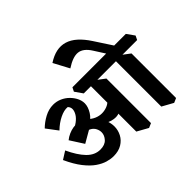

<svg xmlns="http://www.w3.org/2000/svg" viewBox="-206 -1237 1569 1569"><g transform="rotate(-45 578.5 -452.0)"><path d="M333 -2Q300 -2 262 -13Q224 -24 182.5 -52.5Q141 -81 99 -134.5Q57 -188 18 -273L86 -316Q130 -221 180.5 -169Q231 -117 295 -117Q348 -117 375 -146.5Q402 -176 402 -211Q402 -233 391 -255Q380 -277 356.5 -291Q333 -305 295 -303L382 -320L240 -238L165 -355Q187 -373 214 -385Q241 -397 269.5 -401.5Q298 -406 323 -401L359 -376Q415 -352 448 -317Q481 -282 495.5 -244Q510 -206 510 -170Q510 -127 490 -88.5Q470 -50 430.5 -26Q391 -2 333 -2ZM360 -318 229 -378Q276 -393 307 -416Q338 -439 353 -465Q368 -491 368 -513Q368 -525 363 -535.5Q358 -546 351 -552Q312 -556 262 -531.5Q212 -507 168 -464L95 -561Q131 -597 180 -623.5Q229 -650 281 -650Q320 -650 355 -634.5Q390 -619 416 -593Q442 -567 457 -536.5Q472 -506 472 -475Q472 -436 444.5 -391Q417 -346 360 -318ZM614 -224Q578 -206 524 -221.5Q470 -237 397 -296L406 -359Q434 -335 465.5 -325Q497 -315 527.5 -318Q558 -321 582.5 -333Q607 -345 619 -364ZM701 39 606 -14V-581L651 -560L740 -493V22ZM523 -538 476 -605 493 -639H820L868 -573L851 -538ZM921 -579 824 -731Q780 -801 725.5 -807Q671 -813 590 -760L518 -895Q570 -929 618 -939Q666 -949 711 -935.5Q756 -922 797.5 -885Q839 -848 878 -788L991 -615ZM991 39 895 -14V-581L941 -560L1030 -493V22ZM820 -538 773 -605 790 -639H1110L1157 -573L1140 -538Z"/></g></svg>

Font: Eczar SemiBold
Style: Regular
Weight: 600
Designer: Vaibhav Singh
Foundry: Rosetta Type Foundry
Version: Version 2.000